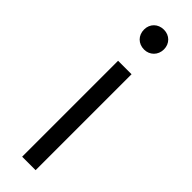

<svg xmlns="http://www.w3.org/2000/svg" viewBox="-246 -714 716 716"><g transform="rotate(45 112.0 -355.5)"><path d="M116 -605C145 -605 168 -627 168 -658C168 -688 146 -710 116 -710C85 -710 63 -688 63 -658C63 -627 85 -605 116 -605ZM77 -1H148V-507H77Z"/></g></svg>

Font: Arthouse Owned
Style: Regular
Weight: 400
Designer: Jeremy Tribby
Foundry: Tribby Type
Version: Version 1.000;PS 001.000;hotconv 1.0.88;makeotf.lib2.5.64775